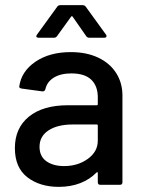

<svg xmlns="http://www.w3.org/2000/svg" viewBox="-20 -720 557 748"><path d="M457 -348V-10Q457 0 447 0H371Q361 0 361 -10V-46Q361 -51 356 -48Q330 -21 292.5 -6.5Q255 8 209 8Q135 8 86.5 -29.5Q38 -67 38 -143Q38 -221 92.5 -265.5Q147 -310 245 -310H357Q361 -310 361 -314V-341Q361 -385 335.5 -409.5Q310 -434 258 -434Q216 -434 189.5 -417.5Q163 -401 157 -373Q154 -363 145 -364L64 -375Q54 -377 55 -383Q63 -442 118 -479.5Q173 -517 256 -517Q317 -517 362.5 -495.5Q408 -474 432.5 -435.5Q457 -397 457 -348ZM361 -172V-231Q361 -235 357 -235H263Q204 -235 169 -212Q134 -189 134 -148Q134 -111 160.5 -92Q187 -73 230 -73Q283 -73 322 -101Q361 -129 361 -172ZM124 -585 203 -694Q207 -700 216 -700H301Q310 -700 314 -694L393 -585Q395 -583 395 -579Q395 -577 393 -575Q391 -573 387 -573H328Q320 -573 316 -579L263 -655Q262 -657 260 -657Q258 -657 257 -655L202 -579Q198 -573 190 -573H130Q124 -573 122 -576.5Q120 -580 124 -585Z"/></svg>

Font: Amber EN Medium
Style: Regular
Weight: 500
Designer: Jeremy Tribby
Foundry: Tribby Type Co.
Version: Version 1.403 November 24, 2021